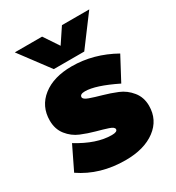

<svg xmlns="http://www.w3.org/2000/svg" viewBox="-185 -882 922 1005"><g transform="rotate(-30 276.0 -379.5)"><path d="M58 -769H223L283 -679L343 -769H508L375 -591H191ZM459 -349Q337 -409 274 -409Q243 -409 243 -391Q243 -378 272.5 -367.5Q302 -357 343.5 -345.5Q385 -334 426.5 -317Q468 -300 497.5 -263.5Q527 -227 527 -176Q527 -91 459.5 -40.5Q392 10 279 10Q126 10 12 -68L80 -208Q190 -140 282 -140Q316 -140 316 -156Q316 -169 287.5 -178.5Q259 -188 218 -199Q177 -210 136 -227Q95 -244 66.5 -280Q38 -316 38 -368Q38 -454 103.5 -505.5Q169 -557 279 -557Q410 -557 533 -488Z"/></g></svg>

Font: MontserratBlack
Style: Regular
Weight: 900
Designer: Julieta Ulanovsky
Foundry: Julieta Ulanovsky
Version: Version 4.000